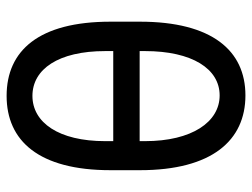

<svg xmlns="http://www.w3.org/2000/svg" viewBox="-112 -651 773 589"><g transform="rotate(-90 274.5 -356.5)"><path d="M502.5 -313.9V-403.8C502.5 -624.6 413.4 -722.7 274.9 -722.7C137.4 -722.7 46.9 -624.6 46.9 -403.8V-313.9C46.9 -92 138.8 9.9 276.3 9.9C413.4 9.9 502.5 -92 502.5 -313.9ZM136 -298.3V-314.6H412.3V-298.3C412.3 -153.8 358 -69.2 276.3 -69.2C195 -69.2 136 -154.1 136 -298.3ZM136 -395.6V-420.1C136 -563.6 193.5 -643.5 274.9 -643.5C356.5 -643.5 412.3 -564.3 412.3 -420.1V-395.6Z"/></g></svg>

Font: Margiela Sans Text
Style: Regular
Weight: 400
Designer: Stefan Endress, Andreas Faust
Version: Version 1.100;FEAKit 1.0